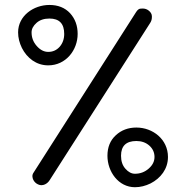

<svg xmlns="http://www.w3.org/2000/svg" viewBox="-20 -722 763 787"><path d="M54.2 -589.4C54.2 -567.4 59.6 -546.4 69.8 -525.4C90.8 -483.9 128.9 -454.1 177.7 -454.1C250 -454.1 298.3 -516.6 298.3 -583C298.3 -616.7 288.1 -645 267.1 -668C246.1 -690.4 217.8 -701.7 182.6 -701.7C117.7 -701.7 54.2 -657.2 54.2 -589.4ZM589.4 -678.7C582.5 -684.1 574.7 -687 565.4 -687C564.5 -687 561 -687 555.2 -686.5C549.3 -686 543.5 -681.2 538.1 -672.9L117.7 -14.6C114.3 -9.8 112.8 -4.9 112.8 0.5C112.8 8.3 117.7 25.4 135.7 33.7C140.6 36.1 145.5 37.1 149.9 37.1C158.2 37.1 173.8 32.7 184.1 15.6L595.2 -627.4C600.1 -634.8 602.5 -642.6 602.5 -650.9C602.5 -653.3 605 -666.5 589.4 -678.7ZM109.4 -589.4C109.4 -603.5 116.2 -616.2 129.9 -628.4C143.1 -640.1 160.6 -646 182.6 -646C223.1 -646 243.2 -625 243.2 -583C243.2 -562 236.8 -544.4 224.6 -530.3C211.9 -516.1 196.3 -509.3 177.7 -509.3C160.2 -509.3 144.5 -517.6 130.4 -533.7C116.2 -549.8 109.4 -568.4 109.4 -589.4ZM533.2 45.4C555.2 45.4 576.2 40 597.2 29.8C638.2 8.8 668.5 -29.3 668.5 -78.6C668.5 -150.9 606.4 -199.2 539.1 -199.2C505.4 -199.2 477.1 -188.5 454.6 -167.5C431.6 -146.5 420.4 -118.2 420.4 -83.5C420.4 -18.1 465.8 45.4 533.2 45.4ZM533.2 -9.8C519 -9.8 506.3 -16.6 494.1 -30.3C481.9 -43.9 476.1 -61.5 476.1 -83.5C476.1 -124 497.1 -144 539.1 -144C560.1 -144 578.1 -137.7 592.3 -125C606.4 -112.3 613.3 -96.7 613.3 -78.6C613.3 -60.5 605.5 -44.9 589.4 -30.8C573.2 -16.6 554.2 -9.8 533.2 -9.8Z"/></svg>

Font: Mikhak
Style: Regular
Weight: 400
Designer: Amin Abedi
Version: Version 3.2